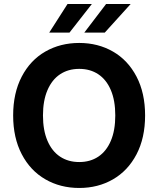

<svg xmlns="http://www.w3.org/2000/svg" viewBox="-20 -932 793 962"><path d="M377 9.8Q282.2 9.8 207 -33.7Q131.8 -77.1 88.9 -159.4Q45.9 -241.7 45.9 -353.5Q45.9 -465.8 88.9 -548.1Q131.8 -630.4 207 -673.6Q282.2 -716.8 377 -716.8Q471.2 -716.8 546.1 -673.6Q621.1 -630.4 664.1 -548.1Q707 -465.8 707 -353.5Q707 -241.2 664.1 -158.9Q621.1 -76.7 546.1 -33.4Q471.2 9.8 377 9.8ZM377 -586.9Q321.8 -586.9 281 -559.8Q240.2 -532.7 217.8 -480.2Q195.3 -427.7 195.3 -353.5Q195.3 -279.3 217.8 -226.8Q240.2 -174.3 281 -147.2Q321.8 -120.1 377 -120.1Q432.1 -120.1 472.7 -147.2Q513.2 -174.3 535.4 -226.6Q557.6 -278.8 557.6 -353.5Q557.6 -428.2 535.4 -480.5Q513.2 -532.7 472.7 -559.8Q432.1 -586.9 377 -586.9ZM511.7 -912.1H634.8L504.9 -768.6H402.3ZM318.4 -912.1H440.4L328.1 -768.6H226.6Z"/></svg>

Font: Pretendard Std
Style: Bold
Weight: 700
Designer: Base glyphs from Inter by Rasmus Andersson; Hangeul glyphs from Noto Sans CJK(Source Han Sans) by Jang Soo-young and Kan
Foundry: Kil Hyung-jin
Version: Version 1.309